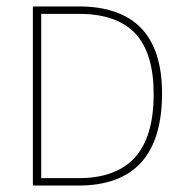

<svg xmlns="http://www.w3.org/2000/svg" viewBox="-20 -576 587 596"><path d="M223 0H85Q82 0 82 -3V-553Q82 -556 85 -556H224Q483 -556 483 -286Q483 0 223 0ZM108 -23H224Q340 -23 398.5 -87Q457 -151 457 -284Q457 -411 400 -472Q343 -533 224 -533H108Z"/></svg>

Font: Zain ExtraLight
Style: Regular
Weight: 200
Designer: Zain,Boutros
Foundry: Mobile Telecommunications Company (Zain), 2024
Version: Version 1.51; ttfautohint (v1.8.4)